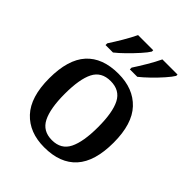

<svg xmlns="http://www.w3.org/2000/svg" viewBox="-216 -889 1022 1022"><g transform="rotate(45 294.5 -378.0)"><path d="M293 10Q181 10 116.5 -59Q52 -128 52 -269Q52 -410 114 -478.5Q176 -547 296 -547Q408 -547 472.5 -478.5Q537 -410 537 -269Q537 -128 475 -59Q413 10 293 10ZM295 -46Q364 -46 392 -102.5Q420 -159 420 -269Q420 -380 391.5 -435Q363 -490 294 -490Q225 -490 197 -435Q169 -380 169 -269Q169 -159 197.5 -102.5Q226 -46 295 -46ZM322 -619Q343 -651 367 -691.5Q391 -732 407 -766H521V-756Q511 -739 485.5 -710Q460 -681 430.5 -652.5Q401 -624 378 -606H322ZM139 -619Q160 -651 184 -691.5Q208 -732 224 -766H338V-756Q328 -739 302 -710Q276 -681 247 -652.5Q218 -624 195 -606H139Z"/></g></svg>

Font: Noto Serif Khojki Medium
Style: Regular
Weight: 500
Version: Version 2.003